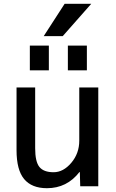

<svg xmlns="http://www.w3.org/2000/svg" viewBox="-20 -980 609 1010"><path d="M337 -610V-740H437V-610ZM137 -610V-740H237V-610ZM320 -960H460L310 -790H210ZM402 0 400 -75H398Q332 10 227 10Q147 10 107 -38Q67 -86 67 -190V-520H165V-200Q165 -129 187.5 -101.5Q210 -74 262 -74Q313 -74 355 -123.5Q397 -173 397 -240V-520H497V0Z"/></svg>

Font: Mplus 1p Medium
Style: Regular
Weight: 500
Version: Version 1.061